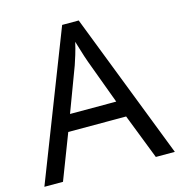

<svg xmlns="http://www.w3.org/2000/svg" viewBox="-106 -812 852 907"><g transform="rotate(-15 319.5 -358.5)"><path d="M545 0 459 -221H176L91 0H0L279 -717H360L638 0ZM352 -517Q349 -525 342 -546Q335 -567 328.5 -589.5Q322 -612 318 -624Q311 -593 302 -563.5Q293 -534 287 -517L206 -301H432Z"/></g></svg>

Font: Noto Sans Hebrew Droid SemiBold
Style: Regular
Weight: 600
Designer: Monotype Design Team
Foundry: Monotype Imaging Inc.
Version: Version 1.100; ttfautohint (v1.8.4.7-5d5b)